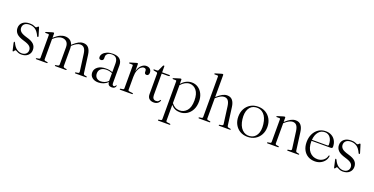

<svg xmlns="http://www.w3.org/2000/svg" viewBox="-27 -1651 5463 2807"><g transform="rotate(20 2704.0 -248.0)"><path d="M220.5 -8Q261.5 -8 286.2 -30.2Q311 -52.5 311 -88.5Q311 -123.5 285.2 -147.5Q259.5 -171.5 190 -191.5Q104.5 -215.5 71 -251.2Q37.5 -287 37.5 -336Q37.5 -392 77.5 -425.8Q117.5 -459.5 187 -459.5Q231 -459.5 253.2 -448.2Q275.5 -437 285.5 -437Q296 -437 305 -448.5Q314 -460 321.5 -460Q328 -460 331.5 -450.5L368 -331Q372.5 -317 364 -313.5Q355.5 -310 349.5 -320Q318.5 -389 278.2 -415.2Q238 -441.5 189 -441.5Q139.5 -441.5 113 -418.5Q86.5 -395.5 86.5 -357.5Q86.5 -324 112.2 -298.8Q138 -273.5 213 -252.5Q292.5 -231 326 -196.8Q359.5 -162.5 359.5 -110Q359.5 -57 322 -23.2Q284.5 10.5 221.5 10.5Q193.5 10.5 174.8 3Q156 -4.5 143.8 -12Q131.5 -19.5 124 -19.5Q118 -19.5 113 -12.2Q108 -5 103 2Q98 9 93 9Q86 9 84.5 0L59.5 -109.5Q55.5 -128 63 -130.5Q70.5 -133.5 77 -121Q105.5 -59.5 143.5 -33.8Q181.5 -8 220.5 -8Z M568 -441V-375.5V-376Q620.5 -423 659.5 -440.8Q698.5 -458.5 735.5 -458.5Q781 -458.5 813.2 -436.5Q845.5 -414.5 858 -372L862.5 -376Q912 -421.5 947.8 -440Q983.5 -458.5 1019.5 -458.5Q1073 -458.5 1102.8 -422.8Q1132.5 -387 1141.5 -320.5L1178 -45.5Q1180.5 -24 1199.5 -20.5L1225.5 -16Q1235.5 -14 1235.5 -7.5Q1235.5 0 1224.5 0H1062.5Q1051 0 1051 -8Q1051 -14 1061.5 -16.5L1093 -21.5Q1115.5 -25.5 1112.5 -46.5L1077 -311.5Q1069.5 -368 1047.8 -395.5Q1026 -423 985.5 -423Q937 -423 872 -365.5L862 -356.5Q865 -339.5 865 -320.5V-45Q865 -25 886.5 -20.5L912.5 -16Q922 -14 922 -8Q922 0 911 0H751Q739 0 739 -8Q739 -14.5 749.5 -16.5L781.5 -21.5Q801 -25 801 -46V-311.5Q801 -368 773.2 -395.5Q745.5 -423 701 -423Q673 -423 642.8 -409.5Q612.5 -396 577.5 -365L568 -356.5V-42Q568 -25 585.5 -21.5L616 -16.5Q626.5 -14.5 626.5 -8Q626.5 0 615 0H454Q443 0 443 -7.5Q443 -13.5 453.5 -16L486 -21.5Q503.5 -25 503.5 -41V-394Q503.5 -406.5 492.5 -407L449 -407.5Q440 -408 440 -414Q440 -419.5 450 -423.5L534.5 -449.5Q548.5 -454 556 -454Q568 -454 568 -441Z M1286.5 -99Q1286.5 -151.5 1332 -186.5Q1377.5 -221.5 1460.5 -221.5Q1491 -221.5 1515.8 -216.5Q1540.5 -211.5 1561.5 -204V-336.5Q1561.5 -444 1470 -444Q1424 -444 1402.5 -424Q1381 -404 1381 -380.5V-349Q1381 -332 1370.2 -322.5Q1359.5 -313 1342.5 -313Q1310 -313 1310 -348.5Q1310 -376 1330.2 -401.2Q1350.5 -426.5 1388.5 -442.8Q1426.5 -459 1480 -459Q1554 -459 1589.8 -425Q1625.5 -391 1625.5 -333V-56.5Q1625.5 -35.5 1632.5 -27Q1639.5 -18.5 1650.5 -18.5Q1662.5 -18.5 1668.5 -24.2Q1674.5 -30 1677.5 -37.5Q1680 -43 1684 -43Q1689.5 -43 1689.5 -35.5Q1689.5 -21 1674.2 -5.8Q1659 9.5 1629 9.5Q1566.5 9.5 1564 -49.5Q1536.5 -21 1498 -5.8Q1459.5 9.5 1417.5 9.5Q1359 9.5 1322.8 -20Q1286.5 -49.5 1286.5 -99ZM1354.5 -109.5Q1354.5 -66.5 1380.2 -42.2Q1406 -18 1446.5 -18Q1478 -18 1508 -30Q1538 -42 1561.5 -66V-188.5Q1541 -196 1518.8 -201.2Q1496.5 -206.5 1470.5 -206.5Q1415 -206.5 1384.8 -180Q1354.5 -153.5 1354.5 -109.5Z M1872 -441 1873 -332Q1889.5 -394 1925 -426.2Q1960.5 -458.5 1999.5 -458.5Q2038 -458.5 2059.5 -437.5Q2081 -416.5 2081 -382Q2081 -359.5 2071 -347.5Q2061 -335.5 2045.5 -335.5Q2012 -335.5 2011.5 -371.5V-385.5Q2011.5 -422.5 1974.5 -422.5Q1950.5 -422.5 1927.2 -402.2Q1904 -382 1888.8 -341.8Q1873.5 -301.5 1873.5 -242.5V-42.5Q1873.5 -25.5 1892.5 -23L1941 -17Q1953 -15 1953 -8Q1953 0 1941 0H1760Q1748.5 0 1748.5 -8Q1748.5 -14.5 1760 -17L1791.5 -21.5Q1809 -25 1809 -41V-394.5Q1809 -406.5 1798 -407L1754.5 -407.5Q1745.5 -408 1745.5 -414.5Q1745.5 -420 1756 -423.5L1839.5 -448.5Q1855 -454 1861.5 -454Q1871.5 -454 1872 -441Z M2167 -425 2128 -432Q2114.5 -435.5 2114.5 -442Q2114.5 -449.5 2124 -449.5H2164Q2183.5 -449.5 2188 -462.5L2223.5 -540Q2229.5 -552 2238 -552Q2247 -552 2247 -542V-449.5H2359Q2370 -449.5 2370 -441.5Q2370 -430 2348 -430H2247V-96Q2247 -61 2261.8 -43.2Q2276.5 -25.5 2302.5 -25.5Q2331.5 -25.5 2343 -39.5Q2354.5 -53.5 2365.5 -64Q2373 -66 2372.5 -56Q2366.5 -29.5 2342.2 -11.2Q2318 7 2281 7Q2236.5 7 2209.8 -16Q2183 -39 2183 -86.5V-405.5Q2183 -421 2167 -425Z M2548 -444V-380Q2582.5 -418.5 2622.8 -438.8Q2663 -459 2709 -459Q2763.5 -459 2806.5 -430.2Q2849.5 -401.5 2874.8 -350.8Q2900 -300 2900 -234Q2900 -157 2871.2 -102.2Q2842.5 -47.5 2794.5 -18.2Q2746.5 11 2688.5 11Q2602 11 2549 -53V192Q2549 209.5 2566.5 212L2609.5 217Q2620.5 219.5 2620.5 226Q2620.5 234 2609 234H2438.5Q2428 234 2428 226Q2428 219.5 2440 217L2467 212Q2484.5 209 2484.5 192.5V-397Q2484.5 -409 2474 -409.5L2430.5 -410Q2421.5 -411 2421.5 -417Q2421.5 -422.5 2431.5 -426L2514.5 -452Q2528.5 -457 2536 -457Q2548 -457 2548 -444ZM2683 -431.5Q2649.5 -431.5 2615.2 -413.5Q2581 -395.5 2549 -359V-80.5Q2599 -13 2674.5 -13Q2741 -13 2786.5 -64.8Q2832 -116.5 2832 -223Q2832 -326.5 2789.5 -379Q2747 -431.5 2683 -431.5Z M3099 -718V-375L3100 -376Q3151 -421.5 3187.2 -440Q3223.5 -458.5 3258.5 -458.5Q3312 -458.5 3341.2 -423Q3370.5 -387.5 3379 -321.5L3415.5 -46Q3418.5 -24 3437.5 -20.5L3464 -16Q3474.5 -14 3474.5 -7.5Q3474.5 0 3463.5 0H3300Q3288.5 0 3288.5 -8Q3288.5 -14 3299 -16.5L3331 -21.5Q3353.5 -25.5 3350.5 -46L3315 -313Q3307 -369 3285.8 -396Q3264.5 -423 3224.5 -423Q3175.5 -423 3109.5 -365L3099 -356V-42Q3099 -25 3116.5 -21.5L3147 -16.5Q3157.5 -14.5 3157.5 -8Q3157.5 0 3146 0H2984.5Q2974 0 2974 -7.5Q2974 -14 2986 -17L3017 -21.5Q3034.5 -25 3034.5 -41.5V-670.5Q3034.5 -683 3023.5 -683.5H2980Q2971 -684.5 2971 -690.5Q2971 -696.5 2981 -700L3065.5 -725.5Q3080 -730.5 3087 -730.5Q3099 -730.5 3099 -718Z M3741.5 -458.5Q3806.5 -458.5 3857.5 -428.5Q3908.5 -398.5 3937.5 -345.2Q3966.5 -292 3966.5 -223Q3966.5 -154.5 3937.2 -101.8Q3908 -49 3856.8 -19.2Q3805.5 10.5 3738.5 10.5Q3673 10.5 3622.5 -19.2Q3572 -49 3543.2 -101.8Q3514.5 -154.5 3514.5 -223.5Q3514.5 -292 3543.2 -345Q3572 -398 3623 -428.2Q3674 -458.5 3741.5 -458.5ZM3770 -11Q3839.5 -18.5 3874.2 -80Q3909 -141.5 3896.5 -242Q3884 -344.5 3833.8 -395Q3783.5 -445.5 3711 -437.5Q3639 -430 3605.5 -367.8Q3572 -305.5 3584.5 -206Q3597 -106 3648 -54.5Q3699 -3 3770 -11Z M4164.5 -441.5V-375L4165.5 -376Q4216.5 -421.5 4252.5 -440Q4288.5 -458.5 4324 -458.5Q4377.5 -458.5 4406.8 -423Q4436 -387.5 4444.5 -321.5L4481 -46Q4484 -24 4503 -20.5L4529.5 -16Q4540 -14 4540 -7.5Q4540 0 4529 0H4365.5Q4354 0 4354 -8Q4354 -14 4364.5 -16.5L4396.5 -21.5Q4419 -25.5 4416 -46L4380.5 -313Q4372.5 -369 4351.2 -396Q4330 -423 4290 -423Q4241 -423 4175 -365L4164.5 -356V-42Q4164.5 -25 4182 -21.5L4212.5 -16.5Q4223 -14.5 4223 -8Q4223 0 4211.5 0H4050Q4039.5 0 4039.5 -7.5Q4039.5 -13.5 4050 -16L4082.5 -21.5Q4100 -25 4100 -41.5V-394Q4100 -406.5 4089 -407L4045.5 -407.5Q4036.5 -408 4036.5 -414Q4036.5 -419.5 4046.5 -423.5L4131 -449.5Q4145.5 -454 4152.5 -454Q4164.5 -454 4164.5 -441.5Z M4967.5 -279.5Q4967.5 -255.5 4938 -255.5H4641.5Q4641.5 -250 4641.5 -245Q4641.5 -142.5 4689.2 -87.5Q4737 -32.5 4812 -32.5Q4863.5 -32.5 4901.8 -60.8Q4940 -89 4950.5 -135Q4954 -143 4959.5 -143Q4967 -143 4966 -133Q4961 -92 4936.8 -59.8Q4912.5 -27.5 4874 -8.5Q4835.5 10.5 4787.5 10.5Q4725 10.5 4678.2 -17.2Q4631.5 -45 4605.8 -95.8Q4580 -146.5 4580 -215.5Q4580 -284.5 4606.2 -339.5Q4632.5 -394.5 4680.2 -426.8Q4728 -459 4792 -459Q4844.5 -459 4884 -436.2Q4923.5 -413.5 4945.5 -373Q4967.5 -332.5 4967.5 -279.5ZM4784 -441Q4723.5 -441 4686 -394.8Q4648.5 -348.5 4642.5 -271.5H4883.5Q4900 -271.5 4900 -286.5Q4900 -358.5 4868.2 -399.8Q4836.5 -441 4784 -441Z M5222 -8Q5263 -8 5287.8 -30.2Q5312.5 -52.5 5312.5 -88.5Q5312.5 -123.5 5286.8 -147.5Q5261 -171.5 5191.5 -191.5Q5106 -215.5 5072.5 -251.2Q5039 -287 5039 -336Q5039 -392 5079 -425.8Q5119 -459.5 5188.5 -459.5Q5232.5 -459.5 5254.8 -448.2Q5277 -437 5287 -437Q5297.5 -437 5306.5 -448.5Q5315.5 -460 5323 -460Q5329.5 -460 5333 -450.5L5369.5 -331Q5374 -317 5365.5 -313.5Q5357 -310 5351 -320Q5320 -389 5279.8 -415.2Q5239.5 -441.5 5190.5 -441.5Q5141 -441.5 5114.5 -418.5Q5088 -395.5 5088 -357.5Q5088 -324 5113.8 -298.8Q5139.5 -273.5 5214.5 -252.5Q5294 -231 5327.5 -196.8Q5361 -162.5 5361 -110Q5361 -57 5323.5 -23.2Q5286 10.5 5223 10.5Q5195 10.5 5176.2 3Q5157.5 -4.5 5145.2 -12Q5133 -19.5 5125.5 -19.5Q5119.5 -19.5 5114.5 -12.2Q5109.5 -5 5104.5 2Q5099.5 9 5094.5 9Q5087.5 9 5086 0L5061 -109.5Q5057 -128 5064.5 -130.5Q5072 -133.5 5078.5 -121Q5107 -59.5 5145 -33.8Q5183 -8 5222 -8Z"/></g></svg>

Font: Fraunces 72pt Light
Style: Regular
Weight: 300
Version: Version 1.000;[0bf87f6ff]